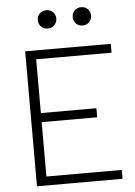

<svg xmlns="http://www.w3.org/2000/svg" viewBox="-60 -947 696 992"><g transform="rotate(-5 288.0 -451.0)"><path d="M218 -807C245 -807 266 -827 266 -855C266 -882 246 -902 218 -902C190 -902 170 -882 170 -855C170 -827 190 -807 218 -807ZM399 -807C426 -807 446 -827 446 -855C446 -882 426 -902 399 -902C371 -902 351 -882 351 -855C351 -827 371 -807 399 -807ZM535 -654V-700H91V0H535V-46H144V-328H432V-375H144V-654Z"/></g></svg>

Font: Arthouse Owned Light
Style: Regular
Weight: 300
Designer: Jeremy Tribby
Foundry: Tribby Type
Version: Version 1.000;PS 001.000;hotconv 1.0.88;makeotf.lib2.5.64775